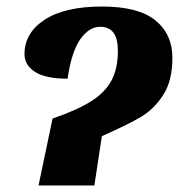

<svg xmlns="http://www.w3.org/2000/svg" viewBox="-20 -568 571 588"><path d="M141 -205Q217 -231 260 -258.5Q303 -286 322 -322.5Q341 -359 341 -413Q341 -486 287 -486Q253 -486 226 -448Q199 -410 187 -327Q119 -327 87 -348Q55 -369 55 -402Q55 -467 116.5 -507.5Q178 -548 293 -548Q404 -548 456 -505.5Q508 -463 508 -391Q508 -321 480 -277.5Q452 -234 412.5 -210.5Q373 -187 292 -151L269 0H98Z"/></svg>

Font: Noto Serif NarrowExtraBold
Style: Italic
Weight: 800
Width: 4
Italic angle: -12°
Designer: Monotype Design Team
Foundry: Monotype Imaging Inc.
Version: Version 1.001